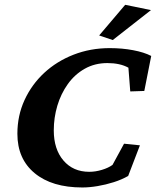

<svg xmlns="http://www.w3.org/2000/svg" viewBox="-20 -786 661 814"><path d="M329.1 8.8Q200.2 8.8 127 -51.8Q53.7 -112.3 53.7 -218.8Q53.7 -295.9 84 -361.8Q114.3 -427.7 167.5 -477.1Q220.7 -526.4 292 -554.2Q363.3 -582 445.3 -582Q498 -582 544.4 -573.2Q590.8 -564.5 621.1 -548.8L591.8 -400.4L532.2 -398.4L524.4 -499Q506.8 -508.8 484.4 -513.7Q461.9 -518.6 435.5 -518.6Q381.8 -518.6 339.4 -494.6Q296.9 -470.7 267.6 -429.7Q238.3 -388.7 223.1 -337.9Q208 -287.1 208 -233.4Q208 -153.3 249 -105.5Q290 -57.6 358.4 -57.6Q384.8 -57.6 412.1 -65.9Q439.5 -74.2 457 -86.9L505.9 -176.8L573.2 -169.9L523.4 -40Q496.1 -24.4 462.4 -13.7Q428.7 -2.9 394 2.9Q359.4 8.8 329.1 8.8ZM458 -616.2 400.4 -635.7 510.7 -765.6 620.1 -743.2Z"/></svg>

Font: Crimson Pro
Style: Bold Italic
Weight: 700
Italic angle: -12°
Designer: Jacques Le Bailly
Foundry: Baron von Fonthausen
Version: Version 1.003